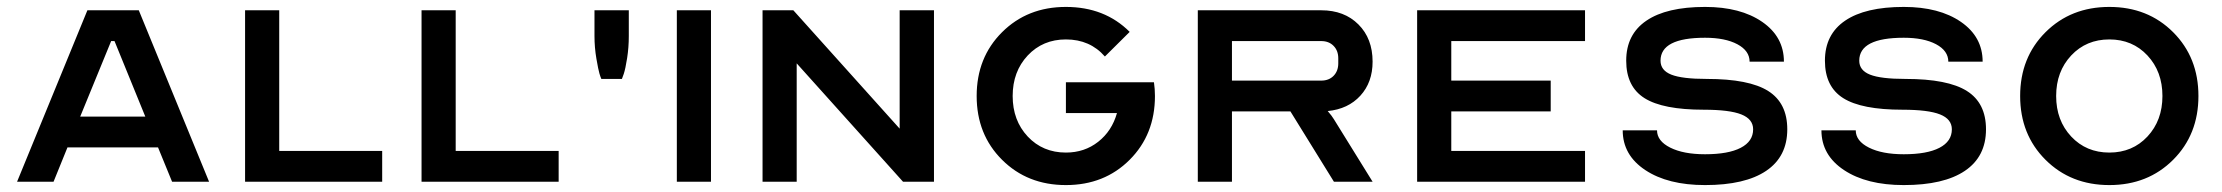

<svg xmlns="http://www.w3.org/2000/svg" viewBox="-20 -530 6482 560"><path d="M136.2 0H29.8L234.9 -500H384.8L589.8 0H481.9L440.9 -100.1H176.8ZM304.2 -410.2 213.9 -189.9H403.8L314 -410.2Z M694.8 -500H794.4V-89.8H1094.7V0H694.8Z M1209.5 -500H1309.1V-89.8H1609.4V0H1209.5Z M1713.9 -424.8V-500H1814V-424.8Q1814 -391.6 1809.1 -360.4Q1804.2 -329.1 1799.3 -314.5L1793.9 -299.8H1733.9Q1731.4 -305.2 1728.3 -315.7Q1725.1 -326.2 1719.5 -358.9Q1713.9 -391.6 1713.9 -424.8Z M1954.1 -500H2053.7V0H1954.1Z M2204.1 0V-500H2293.9L2604 -154.8V-500H2704.1V0H2613.8L2303.7 -345.2V0Z M3088.9 -509.8Q3202.1 -509.8 3274.9 -437L3202.6 -365.2Q3159.2 -415 3088.9 -415Q3021.5 -415 2977.5 -368.2Q2933.6 -321.3 2933.6 -250Q2933.6 -178.7 2977.5 -131.8Q3021.5 -85 3088.9 -85Q3143.1 -85 3183.1 -116.5Q3223.1 -147.9 3237.8 -200.2H3088.9V-290H3345.7Q3348.6 -270.5 3348.6 -250Q3348.6 -137.7 3274.9 -64Q3201.2 9.8 3088.9 9.8Q2976.6 9.8 2902.6 -64Q2828.6 -137.7 2828.6 -250Q2828.6 -362.3 2902.6 -436Q2976.6 -509.8 3088.9 -509.8Z M3573.2 0H3473.6V-500H3833.5Q3900.9 -500 3942.1 -458.7Q3983.4 -417.5 3983.4 -350.1Q3983.4 -290 3947.8 -251Q3912.1 -211.9 3852.5 -206.1Q3865.2 -191.4 3870.6 -182.1L3983.4 0H3870.6L3743.7 -205.1H3573.2ZM3573.2 -410.2V-294.9H3833.5Q3856 -294.9 3869.6 -308.8Q3883.3 -322.8 3883.3 -345.2V-359.9Q3883.3 -382.3 3869.6 -396.2Q3856 -410.2 3833.5 -410.2Z M4113.3 -500H4603V-410.2H4212.9V-294.9H4502.9V-205.1H4212.9V-89.8H4603V0H4113.3Z M4712.9 -149.9H4813Q4813 -118.7 4851.6 -99.4Q4890.1 -80.1 4953.1 -80.1Q5021 -80.1 5057.1 -98.9Q5093.3 -117.7 5093.3 -152.8Q5093.3 -182.6 5058.8 -196.3Q5024.4 -210 4949.2 -210Q4830.1 -210 4776.6 -243.7Q4723.1 -277.3 4723.1 -353Q4723.1 -429.7 4782 -469.7Q4840.8 -509.8 4953.1 -509.8Q5056.6 -509.8 5119.9 -466.1Q5183.1 -422.4 5183.1 -350.1H5083Q5083 -381.8 5047.4 -400.9Q5011.7 -419.9 4953.1 -419.9Q4823.2 -419.9 4823.2 -353Q4823.2 -324.7 4854.7 -312.3Q4886.2 -299.8 4958 -299.8Q5081.5 -299.8 5137.2 -264.6Q5192.9 -229.5 5192.9 -152.8Q5192.9 -73.2 5131.3 -31.7Q5069.8 9.8 4953.1 9.8Q4844.7 9.8 4778.8 -33.9Q4712.9 -77.6 4712.9 -149.9Z M5292.5 -149.9H5392.6Q5392.6 -118.7 5431.2 -99.4Q5469.7 -80.1 5532.7 -80.1Q5600.6 -80.1 5636.7 -98.9Q5672.9 -117.7 5672.9 -152.8Q5672.9 -182.6 5638.4 -196.3Q5604 -210 5528.8 -210Q5409.7 -210 5356.2 -243.7Q5302.7 -277.3 5302.7 -353Q5302.7 -429.7 5361.6 -469.7Q5420.4 -509.8 5532.7 -509.8Q5636.2 -509.8 5699.5 -466.1Q5762.7 -422.4 5762.7 -350.1H5662.6Q5662.6 -381.8 5627 -400.9Q5591.3 -419.9 5532.7 -419.9Q5402.8 -419.9 5402.8 -353Q5402.8 -324.7 5434.3 -312.3Q5465.8 -299.8 5537.6 -299.8Q5661.1 -299.8 5716.8 -264.6Q5772.5 -229.5 5772.5 -152.8Q5772.5 -73.2 5710.9 -31.7Q5649.4 9.8 5532.7 9.8Q5424.3 9.8 5358.4 -33.9Q5292.5 -77.6 5292.5 -149.9Z M5946 -64Q5872.1 -137.7 5872.1 -250Q5872.1 -362.3 5946 -436Q6020 -509.8 6132.3 -509.8Q6244.6 -509.8 6318.4 -436Q6392.1 -362.3 6392.1 -250Q6392.1 -137.7 6318.4 -64Q6244.6 9.8 6132.3 9.8Q6020 9.8 5946 -64ZM6021 -368.2Q5977.1 -321.3 5977.1 -250Q5977.1 -178.7 6021 -131.8Q6064.9 -85 6132.3 -85Q6199.7 -85 6243.4 -131.8Q6287.1 -178.7 6287.1 -250Q6287.1 -321.3 6243.4 -368.2Q6199.7 -415 6132.3 -415Q6064.9 -415 6021 -368.2Z"/></svg>

Font: Optician Sans
Style: Regular
Weight: 400
Designer: Fábio Duarte Martins, Simen Schikulski
Version: Version 1.002